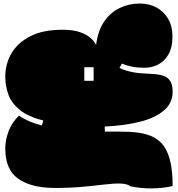

<svg xmlns="http://www.w3.org/2000/svg" viewBox="-20 -895 1011 1091"><path d="M293 173Q158 173 84 121Q10 69 10 -51Q10 -101 29.5 -151Q49 -201 88 -238Q139 -202 218 -182L226 -210Q140 -232 93 -270Q46 -308 28 -357Q10 -406 10 -459Q10 -531 45 -591.5Q80 -652 152 -689Q224 -726 335 -726Q394 -726 432 -713Q470 -700 493 -680.5Q516 -661 526 -639Q536 -720 571.5 -772Q607 -824 660 -849.5Q713 -875 775 -875Q827 -875 869 -852.5Q911 -830 935.5 -788Q960 -746 960 -686Q960 -627 938.5 -588Q917 -549 881 -529.5Q845 -510 801 -510Q761 -510 729 -516.5Q697 -523 673 -534L659 -509Q677 -499 701 -493Q739 -482 777 -479Q815 -476 848 -474.5Q881 -473 906.5 -465Q932 -457 946.5 -436Q961 -415 961 -373Q961 -309 910.5 -266.5Q860 -224 773 -202.5Q686 -181 575 -176L576 -147Q649 -148 709.5 -146Q770 -144 817 -130Q864 -116 896 -83Q928 -50 944.5 9.5Q961 69 961 162Q906 175 843.5 175.5Q781 176 723 164Q702 149 664.5 148Q627 147 573 153.5Q519 160 449 166.5Q379 173 293 173ZM459 -436H512V-513H459Z"/></svg>

Font: Oi
Style: Regular
Weight: 400
Designer: Kostas Bartsokas, Mohamad Dakak
Foundry: Foundry5
Version: Version 4.000